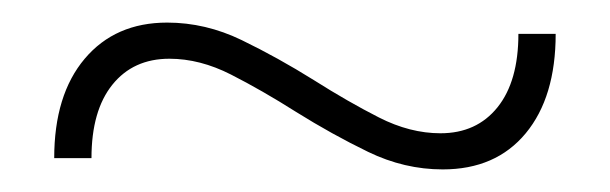

<svg xmlns="http://www.w3.org/2000/svg" viewBox="-20 -375 540 170"><path d="M372 -225Q338 -225 306 -240.5Q274 -256 242 -276Q212 -295 184.5 -309Q157 -323 130 -323Q98 -323 79.5 -300Q61 -277 61 -235H28Q28 -291 55 -323Q82 -355 128 -355Q162 -355 194 -339.5Q226 -324 258 -304Q288 -285 315.5 -271Q343 -257 370 -257Q402 -257 420.5 -280Q439 -303 439 -345H472Q472 -289 445.5 -257Q419 -225 372 -225Z"/></svg>

Font: M PLUS 1 Code ExtraLight
Style: Regular
Weight: 250
Designer: Coji Morishita
Foundry: UNDERFOREST DESIGN
Version: Version 1.002